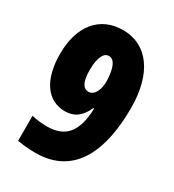

<svg xmlns="http://www.w3.org/2000/svg" viewBox="-178 -826 850 938"><g transform="rotate(30 247.5 -357.0)"><path d="M463 -413C463 -608 378 -724 240 -724C108 -724 30 -626 30 -470C30 -326 89 -238 191 -238C243 -238 280 -266 303 -321H308C304 -187 254 -130 151 -130C121 -130 92 -133 65 -140V1C98 7 132 10 167 10C394 10 463 -186 463 -413ZM243 -580C289 -580 294 -494 294 -462C294 -430 281 -378 242 -378C211 -378 195 -410 195 -473C195 -547 215 -580 243 -580Z"/></g></svg>

Font: Noto Sans Lao ExtraCondensed Black
Style: Regular
Weight: 900
Width: 2
Designer: Monotype Design Team
Foundry: Monotype Imaging Inc.
Version: Version 2.003